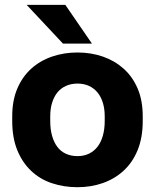

<svg xmlns="http://www.w3.org/2000/svg" viewBox="-20 -760 640 793"><path d="M300 13.2Q356 13.2 404.9 -4Q453.8 -21.2 490.8 -55.2Q527.8 -89.3 548.7 -140.6Q569.5 -191.8 569.5 -260V-280Q569.5 -344.7 548.7 -393.8Q527.8 -443 490.8 -476.2Q453.8 -509.3 404.9 -526.3Q356 -543.2 300 -543.2Q244 -543.2 194.7 -526.3Q145.5 -509.3 108.8 -476.2Q72.2 -443 51.3 -393.8Q30.5 -344.7 30.5 -280V-260Q30.5 -191.2 51.3 -139.9Q72.2 -88.7 108.8 -54.1Q145.5 -19.5 194.7 -3.2Q244 13.2 300 13.2ZM300 -115.2Q273.7 -115.2 252.2 -124.9Q230.7 -134.7 216.6 -153.6Q202.5 -172.5 195 -199.4Q187.5 -226.3 187.5 -260V-280Q187.5 -310.2 195 -335Q202.5 -359.8 216.6 -377.6Q230.7 -395.3 252.2 -405.1Q273.7 -414.8 300 -414.8Q326.8 -414.8 347.7 -405.1Q368.7 -395.3 383.1 -377.6Q397.5 -359.8 405 -335Q412.5 -310.2 412.5 -280V-260Q412.5 -227.3 405 -200.3Q397.5 -173.2 383.1 -154.4Q368.7 -135.7 347.7 -125.4Q326.8 -115.2 300 -115.2ZM240 -580H359.7L249.7 -740H90Z"/></svg>

Font: Golos Text VF
Style: Regular
Weight: 400
Designer: A.Korolkova, Vitaly Kuzmin
Foundry: ParaType Ltd
Version: Version 2.005